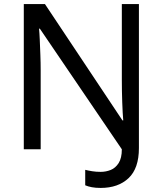

<svg xmlns="http://www.w3.org/2000/svg" viewBox="-20 -734 800 944"><path d="M475 190Q450 190 431.5 186.5Q413 183 399 177V101Q415 105 434 108Q453 111 475 111Q501 111 524.5 101.5Q548 92 563.5 67.5Q579 43 579 0L176 -593H172Q174 -574 175.5 -539Q177 -504 178.5 -464Q180 -424 180 -387V0H97V-714H201L582 -142H586Q583 -174 581 -230.5Q579 -287 579 -342V-714H663V-6Q663 94 612 142Q561 190 475 190Z"/></svg>

Font: Noto Sans Old North Arabian
Style: Regular
Weight: 400
Designer: Monotype Design Team
Foundry: Monotype Imaging Inc.
Version: Version 2.001; ttfautohint (v1.8.4.7-5d5b)